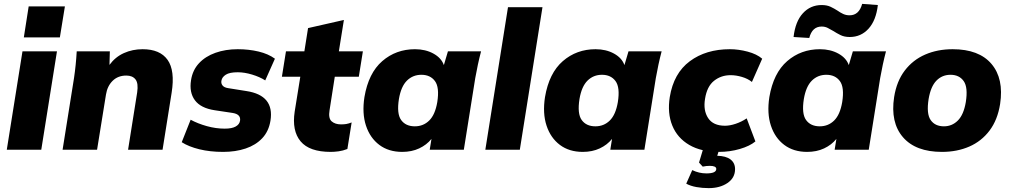

<svg xmlns="http://www.w3.org/2000/svg" viewBox="-20 -773 5217 991"><path d="M103 -580 128 -740H315L289 -580ZM15 0 96 -508H274L193 0Z M303 0 362 -370Q372 -437 376 -508H547L545 -438Q575 -479 619.5 -499Q664 -519 716 -519Q806 -519 845 -464Q884 -409 866 -295L819 0H641L688 -296Q695 -343 679.5 -363Q664 -383 632 -383Q589 -383 561.5 -356Q534 -329 527 -285L481 0Z M1132 11Q1064 11 1009 -2.5Q954 -16 918 -39L964 -155Q1001 -135 1047.5 -122Q1094 -109 1140 -109Q1177 -109 1196.5 -120Q1216 -131 1219 -150Q1224 -183 1181 -190L1088 -204Q1016 -215 986 -255.5Q956 -296 966 -359Q974 -411 1007 -446.5Q1040 -482 1092 -500.5Q1144 -519 1207 -519Q1264 -519 1314.5 -507Q1365 -495 1399 -470L1349 -358Q1321 -376 1281.5 -388Q1242 -400 1207 -400Q1165 -400 1145.5 -387.5Q1126 -375 1123 -357Q1120 -343 1128.5 -332Q1137 -321 1158 -318L1252 -303Q1397 -281 1376 -150Q1367 -95 1333.5 -59.5Q1300 -24 1248 -6.5Q1196 11 1132 11Z M1687 11Q1577 11 1531.5 -43.5Q1486 -98 1501 -197L1530 -377H1435L1456 -508H1551L1570 -628L1755 -670L1729 -508H1853L1832 -377H1708L1681 -204Q1674 -162 1692 -146.5Q1710 -131 1740 -131Q1756 -131 1767.5 -133Q1779 -135 1795 -141L1773 -4Q1750 5 1728 8Q1706 11 1687 11Z M2056 11Q1986 11 1938 -25Q1890 -61 1869 -124.5Q1848 -188 1861 -272Q1882 -396 1953 -457.5Q2024 -519 2122 -519Q2176 -519 2217 -496.5Q2258 -474 2271 -437L2292 -508H2463Q2454 -474 2446.5 -439Q2439 -404 2433 -370L2374 0H2198L2207 -56Q2182 -25 2143.5 -7Q2105 11 2056 11ZM2121 -121Q2165 -121 2195.5 -151Q2226 -181 2237 -246Q2249 -322 2225 -354.5Q2201 -387 2155 -387Q2111 -387 2080.5 -357Q2050 -327 2039 -262Q2027 -186 2050.5 -153.5Q2074 -121 2121 -121Z M2485 0 2602 -736H2780L2663 0Z M2988 11Q2918 11 2870 -25Q2822 -61 2801 -124.5Q2780 -188 2793 -272Q2814 -396 2885 -457.5Q2956 -519 3054 -519Q3108 -519 3149 -496.5Q3190 -474 3203 -437L3224 -508H3395Q3386 -474 3378.5 -439Q3371 -404 3365 -370L3306 0H3130L3139 -56Q3114 -25 3075.5 -7Q3037 11 2988 11ZM3053 -121Q3097 -121 3127.5 -151Q3158 -181 3169 -246Q3181 -322 3157 -354.5Q3133 -387 3087 -387Q3043 -387 3012.5 -357Q2982 -327 2971 -262Q2959 -186 2982.5 -153.5Q3006 -121 3053 -121Z M3691 11Q3599 11 3537.5 -25Q3476 -61 3450 -125Q3424 -189 3437 -272Q3457 -395 3540.5 -457Q3624 -519 3747 -519Q3792 -519 3839 -506.5Q3886 -494 3914 -470L3861 -350Q3840 -367 3809.5 -376Q3779 -385 3751 -385Q3702 -385 3665.5 -356Q3629 -327 3619 -263Q3609 -203 3635 -163.5Q3661 -124 3722 -124Q3747 -124 3777 -134Q3807 -144 3834 -162L3879 -43Q3850 -19 3798.5 -4Q3747 11 3691 11ZM3638 198Q3605 198 3574.5 192.5Q3544 187 3522 175L3553 105Q3588 122 3626 122Q3677 122 3677 99Q3677 83 3643 83Q3626 83 3607 87L3588 66L3614 -20H3698L3682 31Q3727 32 3750.5 50Q3774 68 3774 100Q3774 145 3735 171.5Q3696 198 3638 198Z M4146 11Q4076 11 4028 -25Q3980 -61 3959 -124.5Q3938 -188 3951 -272Q3972 -396 4043 -457.5Q4114 -519 4212 -519Q4266 -519 4307 -496.5Q4348 -474 4361 -437L4382 -508H4553Q4544 -474 4536.5 -439Q4529 -404 4523 -370L4464 0H4288L4297 -56Q4272 -25 4233.5 -7Q4195 11 4146 11ZM4211 -121Q4255 -121 4285.5 -151Q4316 -181 4327 -246Q4339 -322 4315 -354.5Q4291 -387 4245 -387Q4201 -387 4170.5 -357Q4140 -327 4129 -262Q4117 -186 4140.5 -153.5Q4164 -121 4211 -121ZM4157 -577 4076 -582Q4085 -662 4124 -704.5Q4163 -747 4221 -747Q4248 -747 4267 -738Q4286 -729 4303 -718Q4317 -708 4332 -701Q4347 -694 4365 -694Q4414 -694 4430 -753L4511 -747Q4502 -668 4463 -625Q4424 -582 4366 -582Q4338 -582 4318 -592Q4298 -602 4281 -613Q4266 -622 4252 -629Q4238 -636 4221 -636Q4172 -636 4157 -577Z M4842 11Q4706 11 4640.5 -65Q4575 -141 4595 -272Q4608 -354 4650 -409Q4692 -464 4755.5 -491.5Q4819 -519 4897 -519Q5033 -519 5097.5 -443Q5162 -367 5142 -236Q5129 -154 5087.5 -99Q5046 -44 4983 -16.5Q4920 11 4842 11ZM4852 -121Q4894 -121 4924 -151Q4954 -181 4965 -246Q4977 -322 4954 -354.5Q4931 -387 4886 -387Q4843 -387 4813.5 -357Q4784 -327 4773 -262Q4761 -186 4783.5 -153.5Q4806 -121 4852 -121Z"/></svg>

Font: Mulish Black
Style: Italic
Weight: 900
Italic angle: -9°
Designer: Vernon Adams
Foundry: Vernon Adams
Version: Version 3.603; ttfautohint (v1.8.3)